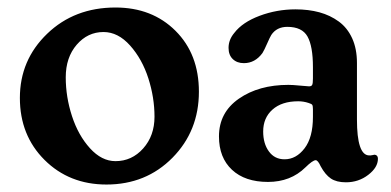

<svg xmlns="http://www.w3.org/2000/svg" viewBox="-20 -476 1036 509"><path d="M32.7 -216.3Q32.7 -316.9 105 -386.5Q177.2 -456.1 286.1 -456.1Q383.3 -456.1 445.3 -394.3Q507.3 -332.5 507.3 -232.9Q507.3 -128.9 437.3 -57.9Q367.2 13.2 262.2 13.2Q163.6 13.2 98.1 -52Q32.7 -117.2 32.7 -216.3ZM286.1 -48.8Q329.6 -48.8 359.6 -82.5Q389.6 -116.2 389.6 -166.5Q389.6 -217.3 373.3 -268.3Q356.9 -319.3 325 -355.2Q293 -391.1 254.4 -391.1Q212.4 -391.1 183.3 -357.4Q154.3 -323.7 154.3 -271Q154.3 -218.8 170.9 -168Q187.5 -117.2 218.5 -83Q249.5 -48.8 286.1 -48.8Z M585.9 -349.1Q585.9 -370.6 601.1 -388.7Q622.6 -417 668.2 -434.1Q713.9 -451.2 763.2 -451.2Q797.9 -451.2 826.7 -443.4Q855.5 -435.5 878.2 -418.9Q900.9 -402.3 913.6 -374.5Q926.3 -346.7 926.3 -309.1V-159.2Q926.3 -65.4 958 -64Q961.9 -63.5 966.8 -64.7Q971.7 -65.9 973.1 -65.9Q981.9 -64.9 981.9 -55.2Q981.9 -32.2 956.3 -12.5Q930.7 7.3 897 7.3Q872.1 7.3 857.2 -2.7Q842.3 -12.7 830.1 -35.2Q822.8 -51.3 816.9 -51.3Q809.1 -51.3 789.6 -32.2Q750.5 6.3 690.4 6.3Q629.4 6.3 595 -25.9Q560.5 -58.1 560.5 -114.3Q560.5 -177.7 613.3 -214.4Q666 -251 744.6 -251Q755.9 -251 775.9 -249Q795.9 -247.1 799.3 -247.1Q805.7 -247.1 807.6 -251Q809.6 -254.9 809.6 -268.1V-297.9Q809.6 -353.5 795.2 -379.2Q780.8 -404.8 741.7 -404.8Q713.4 -404.8 699.2 -383.3Q695.8 -377.9 688.2 -360.6Q680.7 -343.3 675.8 -335.4Q656.2 -308.6 626.5 -308.6Q608.4 -308.6 597.2 -319.3Q585.9 -330.1 585.9 -349.1ZM809.6 -166V-186Q809.6 -194.8 807.9 -197.8Q806.2 -200.7 797.9 -203.1Q784.7 -207.5 770.5 -207.5Q727.1 -207.5 702.4 -185.5Q677.7 -163.6 677.7 -127.4Q677.7 -95.2 692.9 -74.5Q708 -53.7 734.4 -53.7Q765.1 -53.7 787.4 -82.8Q809.6 -111.8 809.6 -166Z"/></svg>

Font: Cooper* SemiBold
Style: Regular
Weight: 600
Designer: Owen Earl
Foundry: indestructible type*
Version: Version 0.001